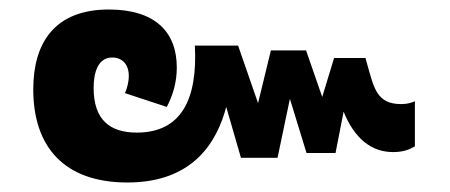

<svg xmlns="http://www.w3.org/2000/svg" viewBox="-20 -454 946 404"><path d="M248 -70C388 -70 437 -157 456 -229L487 -122H564L590 -246L625 -132H686L703 -219C726 -162 762 -134 807 -134C828 -134 841 -139 853 -146V-241C846 -238 838 -235 824 -235C773 -235 767 -269 754 -314L749 -332H683L658 -250L624 -348H550L523 -237L481 -358H390C396 -246 362 -175 268 -175C212 -175 177 -201 177 -269C177 -301 186 -333 216 -333C237 -333 251 -319 251 -294C251 -281 247 -267 243 -258L331 -229C344 -254 352 -281 352 -312C352 -388 305 -434 209 -434C96 -434 50 -365 50 -266C50 -144 116 -70 248 -70Z"/></svg>

Font: Noto Sans Thai UI
Style: Bold
Weight: 700
Designer: Monotype Design Team
Foundry: Monotype Imaging Inc.
Version: Version 2.000